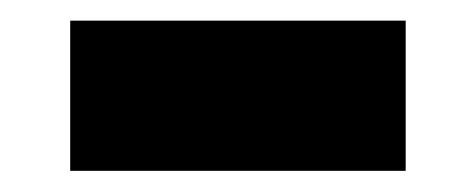

<svg xmlns="http://www.w3.org/2000/svg" viewBox="-20 -377 461 186"><path d="M48 -211.5V-357H373V-211.5Z"/></svg>

Font: Encode Sans SmCnd XBd
Style: Regular
Weight: 800
Width: 4
Designer: Multiple Designers
Foundry: Impallari Type
Version: Version 3.002; ttfautohint (v1.8.3) -l 8 -r 50 -G 200 -x 14 